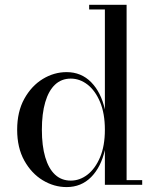

<svg xmlns="http://www.w3.org/2000/svg" viewBox="-20 -770 648 800"><path d="M257.5 9.5Q205 9.5 158 -19Q111 -47.5 81.2 -101Q51.5 -154.5 51.5 -229.5Q51.5 -304.5 81.2 -358.2Q111 -412 158 -440.8Q205 -469.5 257.5 -469.5Q318.5 -469.5 359.8 -427.5Q401 -385.5 417 -314V-730.5H351.5V-750H507.5V-19.5H572.5V0H417V-145Q401 -74 359.8 -32.2Q318.5 9.5 257.5 9.5ZM275 -17.5Q312.5 -17.5 344.8 -42.5Q377 -67.5 397 -114.8Q417 -162 417 -229.5Q417 -297 397 -344.8Q377 -392.5 344.8 -417.5Q312.5 -442.5 275 -442.5Q236 -442.5 209.2 -417.2Q182.5 -392 168.5 -344.2Q154.5 -296.5 154.5 -229.5Q154.5 -162.5 168.5 -115Q182.5 -67.5 209.2 -42.5Q236 -17.5 275 -17.5Z"/></svg>

Font: Bodoni Moda SC 11pt
Style: Regular
Weight: 400
Version: Version 2.005